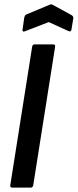

<svg xmlns="http://www.w3.org/2000/svg" viewBox="-20 -858 355 878"><path d="M37 0Q25 0 27 -11L127 -644Q129 -655 138 -655H223Q234 -655 232 -644L132 -11Q130 0 120 0ZM94 -715Q89 -712 85.5 -714.5Q82 -717 83 -722L91 -778Q93 -784 94.5 -787Q96 -790 101 -792L206 -836Q214 -840 221 -836L307 -789Q317 -783 315 -773L307 -724Q305 -710 293 -716L203 -757Z"/></svg>

Font: Sofia Sans Condensed
Style: Bold Italic
Weight: 700
Italic angle: -9°
Version: Version 4.100